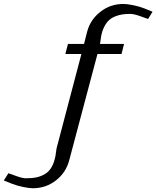

<svg xmlns="http://www.w3.org/2000/svg" viewBox="-74 -812 813 998"><path d="M432.6 -531.2 285.6 22Q269 85 216.8 125.7Q164.6 166.5 96.7 166.5Q79.6 166.5 47.4 160.2Q15.1 153.8 -13.2 142.6L-54.2 126L-30.3 88.4L16.1 105Q44.4 114.7 61.5 114.7Q93.3 114.7 116.7 109.6Q140.1 104.5 160.9 91.8Q181.6 79.1 194.8 55.7Q208 32.2 214.4 -2Q214.8 -4.9 216.6 -17.6Q218.3 -30.3 220.2 -41.5L349.1 -531.2H265.6L279.3 -583.5H362.8L378.9 -647Q395.5 -710 447.8 -750.7Q500 -791.5 567.9 -791.5Q585 -791.5 617.4 -785.2Q649.9 -778.8 678.2 -767.6L718.8 -751L695.8 -713.4L648.9 -730Q620.6 -739.7 603.5 -739.7Q581.1 -739.7 563.5 -737.3Q545.9 -734.9 526.6 -727.5Q507.3 -720.2 493.4 -707.8Q479.5 -695.3 468.3 -673.8Q457 -652.3 451.7 -623Q451.2 -620.6 449.5 -608.2Q447.8 -595.7 445.8 -583.5H570.8L557.6 -531.2Z"/></svg>

Font: Resagnicto
Style: Italic
Weight: 500
Italic angle: -10°
Version: Version 0.999